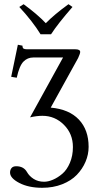

<svg xmlns="http://www.w3.org/2000/svg" viewBox="-20 -664 466 913"><path d="M172.9 -501Q135.7 -561.5 71.8 -630.9L92.3 -644Q158.7 -595.2 197.8 -553.7Q238.3 -595.2 305.7 -644L324.7 -630.9Q254.4 -550.3 222.7 -501ZM107.4 -429.7H337.4Q361.3 -429.7 361.3 -417Q361.3 -409.2 351.6 -388.2L221.2 -152.3Q308.6 -144.5 355 -95.5Q401.4 -46.4 401.4 34.2Q401.4 70.8 386.7 105.2Q372.1 139.6 345.2 167.5Q318.4 195.3 275.6 212.2Q232.9 229 180.7 229Q116.2 229 72 206.1Q27.8 183.1 27.8 156.7Q27.8 143.6 34.9 135Q42 126.5 57.1 126.5Q92.8 126.5 108.4 154.3Q119.1 173.3 140.1 186.8Q161.1 200.2 189.5 200.2Q209.5 200.2 232.2 190.4Q254.9 180.7 276.6 162.1Q298.3 143.6 312.5 110.1Q326.7 76.7 326.7 35.2Q326.7 -27.8 283.9 -70.6Q241.2 -113.3 181.6 -113.3Q155.3 -113.3 123 -106L279.8 -390.6H137.7Q110.8 -390.6 91.6 -371.1Q72.3 -351.6 59.6 -294.4L33.2 -298.8L64.9 -451.2L86.9 -446.8Q86.9 -436 92 -432.9Q97.2 -429.7 107.4 -429.7Z"/></svg>

Font: Libertinage
Style: b
Weight: 400
Designer: OSP
Foundry: OSP
Version: Version 1.0; 2008; OFL relea